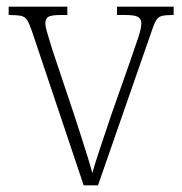

<svg xmlns="http://www.w3.org/2000/svg" viewBox="-20 -556 547 576"><path d="M76 -462Q68 -485 61.5 -495.5Q55 -506 42.5 -508.5Q30 -511 6 -511V-536H182V-511H163Q134 -511 125 -505.5Q116 -500 116 -486Q116 -475 123.5 -451.5Q131 -428 137 -407L204 -207Q213 -179 223.5 -146.5Q234 -114 243 -85Q252 -56 257 -37Q262 -56 276.5 -100Q291 -144 313 -209L370 -371Q386 -417 395 -444Q404 -471 404 -485Q404 -499 394.5 -505Q385 -511 355 -511H331V-536H501V-511H497Q476 -511 465 -508Q454 -505 447.5 -493.5Q441 -482 433 -457L274 0H231Z"/></svg>

Font: Noto Serif Georgian SemiCondensed ExtraLight
Style: Regular
Weight: 200
Width: 4
Designer: Monotype Design Team, Akaki Razmadze
Foundry: Google LLC
Version: Version 2.003; ttfautohint (v1.8.4.7-5d5b)